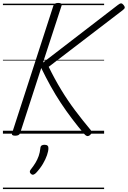

<svg xmlns="http://www.w3.org/2000/svg" viewBox="-20 -914 873 1313"><path d="M84 14Q70 14 64.5 9.5Q59 5 63 -5L345 -875Q351 -894 378 -894Q407 -894 401 -875L274 -486L786 -880Q800 -891 808 -891Q816 -891 825 -880Q834 -869 833 -861.5Q832 -854 820 -845L313 -457Q354 -373 399 -299Q444 -225 494 -158.5Q544 -92 600 -25Q609 -15 607.5 -7Q606 1 594 11Q582 19 573 15.5Q564 12 555 1Q512 -50 472.5 -102Q433 -154 396 -210Q359 -266 326 -325.5Q293 -385 262 -449L118 -5Q115 5 106.5 9.5Q98 14 84 14ZM193 276Q185 270 184 262.5Q183 255 189 247Q209 222 222.5 199.5Q236 177 244.5 153Q253 129 256 99Q257 86 264.5 81Q272 76 284 76Q299 76 305.5 82.5Q312 89 311 101Q311 119 301.5 147Q292 175 273.5 206.5Q255 238 226 269Q218 277 209.5 280Q201 283 193 276ZM0 369H692V379H0ZM0 -20H692V0H0ZM0 -505H692V-500H0ZM0 -889H692V-879H0Z"/></svg>

Font: Playwrite HR Guides
Style: Regular
Weight: 400
Designer: Veronika Burian, José Scaglione
Foundry: TypeTogether
Version: Version 1.003